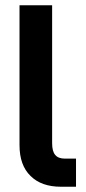

<svg xmlns="http://www.w3.org/2000/svg" viewBox="-20 -710 327 730"><path d="M96.2 -41Q54.2 -81.5 54.2 -158.2V-689.9H178.2V-166Q178.2 -134.3 189.9 -121.1Q201.2 -106.9 227.1 -106.9H269V0H211.9Q137.2 0 96.2 -41Z"/></svg>

Font: D-DIN-PRO
Style: Bold
Weight: 700
Designer: Charles Nix
Foundry: Datto Inc.
Version: Version 1.000;hotconv 1.0.109;makeotfexe 2.5.65596